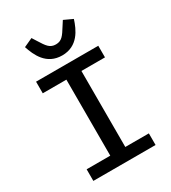

<svg xmlns="http://www.w3.org/2000/svg" viewBox="-223 -1056 1045 1170"><g transform="rotate(-30 300.0 -471.0)"><path d="M518.8 0V-81.7H353V-616.5H518.8V-698.2H81V-616.5H247.2V-81.7H81V0ZM127.8 -914.1C149.1 -849.4 188.6 -756.7 300.1 -756.7C411.2 -756.7 451 -849.4 471.9 -914.1L410.5 -942.5L389.2 -909.4C358.3 -860.1 342.3 -834.2 300.1 -834.2C257.8 -834.2 241.5 -860.1 210.6 -909.4L189.6 -942.5Z"/></g></svg>

Font: Margiela Mono Medium
Style: Regular
Weight: 500
Designer: Mike Abbink, Paul van der Laan, Pieter van Rosmalen
Foundry: Bold Monday
Version: Version 2.003 2021